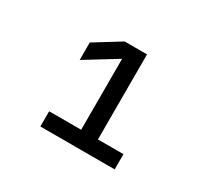

<svg xmlns="http://www.w3.org/2000/svg" viewBox="-99 -977 798 743"><g transform="rotate(30 300.0 -606.0)"><path d="M149 -382V-450H292V-767L152 -681V-759L267 -830H367V-450H481V-382Z"/></g></svg>

Font: Pitagon Sans Mono Medium
Style: Regular
Weight: 500
Monospace: yes
Designer: Travis Tran
Foundry: Pitagon
Version: Version 1.001; ttfautohint (v1.8.4.7-5d5b);gftools[0.9.26]